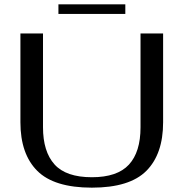

<svg xmlns="http://www.w3.org/2000/svg" viewBox="-20 -854 845 884"><path d="M74 -291V-700H178V-268Q178 -156 231 -97Q284 -38 403 -38Q520 -38 573.5 -96Q627 -154 627 -268V-700H731V-291Q731 -145 654 -67.5Q577 10 403 10Q229 10 151.5 -67.5Q74 -145 74 -291ZM249 -834H557V-790H249Z"/></svg>

Font: Fahkwang
Style: Regular
Weight: 400
Version: Version 1.000; ttfautohint (v1.6)